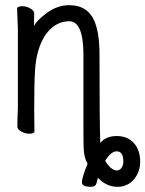

<svg xmlns="http://www.w3.org/2000/svg" viewBox="-20 -505 561 741"><path d="M434 216Q390 216 358 181Q356 187 352.5 201.5Q349 216 331 216Q296 216 296 198Q296 191 300 177Q304 163 309.5 149Q315 135 318 127Q304 103 303 69Q302 49 302 -12V-293Q302 -423 247 -423Q193 -423 155 -370Q119 -314 115 -229Q112 -184 112 -79L113 2Q113 11 93 11Q77 11 62 2.5Q47 -6 47 -17Q47 -44 49 -88V-395Q46 -458 46 -471Q46 -481 67 -481Q82 -481 97 -472.5Q112 -464 112 -453L111 -404Q122 -427 162 -456Q202 -485 247 -485Q320 -485 346 -420Q364 -373 364 -297Q364 -37 367 47Q388 20 431 20Q472 20 496.5 47Q521 74 521 119Q521 159 496.5 187.5Q472 216 434 216ZM431 153Q441 153 448.5 143.5Q456 134 456 118Q456 79 430 79Q409 79 386 115Q393 130 408 143Q420 153 431 153Z"/></svg>

Font: Moon Stars Kai T HW
Style: Regular
Weight: 400
Designer: GuiWonder
Version: Version 1.101